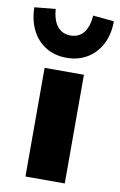

<svg xmlns="http://www.w3.org/2000/svg" viewBox="-126 -808 533 856"><g transform="rotate(10 140.0 -379.5)"><path d="M52 0V-492H230V0ZM140 -553Q87 -553 46.5 -577.5Q6 -602 -16.5 -646.5Q-39 -691 -40 -750L55 -759Q59 -708 81 -681Q103 -654 140 -654Q178 -654 199.5 -681Q221 -708 225 -759L320 -750Q320 -691 297 -646.5Q274 -602 233.5 -577.5Q193 -553 140 -553Z"/></g></svg>

Font: Nunito Sans 12pt Black
Style: Regular
Weight: 900
Designer: Vernon Adams
Foundry: Vernon Adams
Version: Version 3.101;gftools[0.9.27]